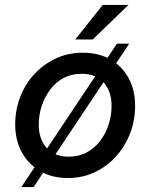

<svg xmlns="http://www.w3.org/2000/svg" viewBox="-20 -717 615 783"><path d="M256 9Q192 9 144 -19Q96 -47 69 -96Q42 -145 42 -210Q42 -268 62 -320.5Q82 -373 119 -413.5Q156 -454 206.5 -478Q257 -502 318 -502Q383 -502 430.5 -474.5Q478 -447 504.5 -398.5Q531 -350 531 -285Q531 -226 510.5 -173Q490 -120 453 -79Q416 -38 366 -14.5Q316 9 256 9ZM260 -78Q302 -78 334 -95.5Q366 -113 388.5 -142.5Q411 -172 423 -209Q435 -246 435 -285Q435 -344 403.5 -380Q372 -416 314 -416Q271 -416 238 -398Q205 -380 183 -349.5Q161 -319 149.5 -283Q138 -247 138 -209Q138 -150 170 -114Q202 -78 260 -78ZM67 46 457 -539H507L117 46ZM287 -556 399 -697H504L358 -556Z"/></svg>

Font: Hanken Grotesk Medium
Style: Italic
Weight: 500
Italic angle: -8°
Designer: Alfredo Marco Pradil
Foundry: Hanken Design Co.
Version: Version 3.013